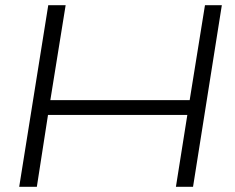

<svg xmlns="http://www.w3.org/2000/svg" viewBox="-20 -720 906 740"><path d="M54 0 166 -700H233L174 -334H711L770 -700H835L724 0H658L702 -277H165L122 0Z"/></svg>

Font: Georama Expanded Light
Style: Italic
Weight: 300
Width: 7
Italic angle: -9°
Designer: Jean-Baptiste Levee
Foundry: Production Type
Version: Version 1.000